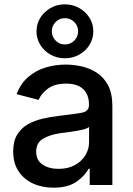

<svg xmlns="http://www.w3.org/2000/svg" viewBox="-20 -849 608 881"><path d="M225.1 12.2Q172.9 12.2 131.1 -7.1Q89.4 -26.4 64.9 -63.5Q40.5 -100.6 40.5 -154.3Q40.5 -200.7 58.6 -230.7Q76.7 -260.7 106.9 -278.1Q137.2 -295.4 174.6 -304.2Q211.9 -313 250.5 -317.4Q322.8 -325.7 355.5 -331.8Q388.2 -337.9 388.2 -366.7V-369.6Q388.2 -415 361.6 -440.2Q335 -465.3 283.7 -465.3Q230 -465.3 199.2 -441.9Q168.5 -418.5 157.2 -390.6L56.2 -417Q74.7 -465.8 109.4 -495.6Q144 -525.4 188.7 -539.1Q233.4 -552.7 282.2 -552.7Q314.9 -552.7 352.1 -544.9Q389.2 -537.1 421.9 -516.8Q454.6 -496.6 475.1 -459Q495.6 -421.4 495.6 -362.3V0H391.6V-74.7H386.2Q370.1 -42.5 330.8 -15.1Q291.5 12.2 225.1 12.2ZM249 -74.2Q292.5 -74.2 323.7 -91.6Q355 -108.9 371.8 -136.7Q388.7 -164.6 388.7 -196.8V-266.6Q380.9 -258.8 355.2 -253.2Q329.6 -247.6 301.3 -243.7Q272.9 -239.7 256.3 -237.8Q210.9 -231.4 178.5 -213.1Q146 -194.8 146 -152.8Q146 -113.8 175 -94Q204.1 -74.2 249 -74.2ZM277.8 -581.5Q241.7 -581.5 212.2 -598.1Q182.6 -614.7 165 -642.8Q147.5 -670.9 147.5 -705.6Q147.5 -739.7 165 -767.6Q182.6 -795.4 212.2 -812.3Q241.7 -829.1 277.8 -829.1Q313.5 -829.1 343.3 -812.3Q373 -795.4 390.6 -767.6Q408.2 -739.7 408.2 -705.6Q408.2 -670.9 390.6 -642.8Q373 -614.7 343.3 -598.1Q313.5 -581.5 277.8 -581.5ZM277.8 -645Q303.2 -645 320.8 -662.6Q338.4 -680.2 338.4 -705.6Q338.4 -730.5 320.8 -748Q303.2 -765.6 277.8 -765.6Q252.4 -765.6 235.1 -748Q217.8 -730.5 217.8 -705.6Q217.8 -680.2 235.4 -662.6Q252.9 -645 277.8 -645Z"/></svg>

Font: Inter Medium
Style: Regular
Weight: 500
Designer: Rasmus Andersson
Foundry: rsms
Version: Version 4.001;git-9221beed3